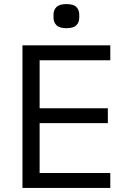

<svg xmlns="http://www.w3.org/2000/svg" viewBox="-20 -920 640 940"><path d="M90 0V-698H520V-625H174V-390H508V-317H174V-73H520V0ZM305 -782Q271 -782 256.5 -796.5Q242 -811 242 -833V-849Q242 -871 256.5 -885.5Q271 -900 305 -900Q340 -900 354 -885.5Q368 -871 368 -849V-833Q368 -811 354 -796.5Q340 -782 305 -782Z"/></svg>

Font: Lilex
Style: Regular
Weight: 400
Monospace: yes
Designer: Mike Abbink, Paul van der Laan, Pieter van Rosmalen, Mikhael Khrustik
Foundry: Mikhael Khrustik
Version: Version 2.510